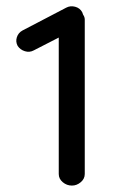

<svg xmlns="http://www.w3.org/2000/svg" viewBox="-20 -566 361 598"><path d="M204 12Q188 12 175.5 1.5Q163 -9 163 -24V-449L85 -409Q72 -402 57.5 -406.5Q43 -411 35 -423Q28 -436 32.5 -450Q37 -464 50 -471L186 -542Q199 -549 214 -545Q229 -541 236 -528L239 -520Q244 -513 244 -505V-24Q244 -9 231.5 1.5Q219 12 204 12Z"/></svg>

Font: Hoogli Semibold
Style: Regular
Weight: 600
Designer: Anand Singh Naorem
Foundry: Brand New Type
Version: Version 1.00 b007